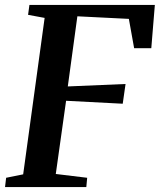

<svg xmlns="http://www.w3.org/2000/svg" viewBox="-26 -763 651 783"><path d="M-5.5 0 -1 -38 68.5 -52 156 -690 88.5 -702.5 94 -743H605.5L591 -566.5H521L499.5 -686L289.5 -696.5L250.5 -410.5L486 -420.5L474.5 -340L243.5 -352L201.5 -53.5L329.5 -38L326 0Z"/></svg>

Font: Merriweather 48pt SemiBold
Style: Italic
Weight: 600
Italic angle: -7.8°
Designer: Eben Sorkin
Foundry: Eben Sorkin
Version: Version 2.101